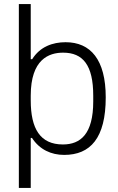

<svg xmlns="http://www.w3.org/2000/svg" viewBox="-20 -744 576 937"><path d="M72 173H130V-71H136C173 -14 230 12 293 12C421 12 496 -70 496 -269C496 -453 422 -538 300 -538C237 -538 175 -516 137 -455H130V-724H72ZM287 -39C176 -39 130 -116 130 -254V-277C130 -455 219 -487 288 -487C385 -487 435 -426 435 -277V-249C435 -90 373 -39 287 -39Z"/></svg>

Font: Archivo ExtraLight
Style: Regular
Weight: 200
Designer: Hector Gatti
Foundry: Omnibus-Type
Version: Version 2.001